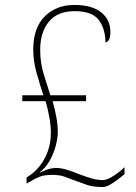

<svg xmlns="http://www.w3.org/2000/svg" viewBox="-20 -743 549 774"><path d="M394 11Q355 11 329.5 2Q304 -7 277 -17Q257 -25 238 -31.5Q219 -38 190 -38Q160 -38 141 -31Q122 -24 103 -12L87 -3V-27L104 -39Q122 -51 141 -75Q160 -99 172.5 -132.5Q185 -166 185 -208Q185 -238 178.5 -272.5Q172 -307 164 -335H70V-359H155Q140 -404 127 -451Q114 -498 114 -543Q114 -630 160 -676.5Q206 -723 280 -723Q350 -723 387.5 -693.5Q425 -664 425 -614Q425 -590 418 -581Q411 -572 405 -572Q405 -626 378.5 -662Q352 -698 281 -698Q212 -698 177 -655.5Q142 -613 142 -542Q142 -489 157 -441.5Q172 -394 183 -359H327V-335H192Q200 -309 206.5 -274.5Q213 -240 213 -211Q213 -186 204.5 -154.5Q196 -123 179.5 -94Q163 -65 139 -48H142Q171 -61 184.5 -63.5Q198 -66 208 -66Q223 -66 241.5 -61Q260 -56 277 -49.5Q294 -43 304 -39Q322 -32 347 -24.5Q372 -17 394 -17Q412 -17 438.5 -34.5Q465 -52 482 -69V-41Q473 -34 457.5 -21.5Q442 -9 424.5 1Q407 11 394 11Z"/></svg>

Font: Noto Serif Tamil SemiCondensed Thin
Style: Italic
Weight: 100
Width: 4
Italic angle: -12°
Designer: Indian Type Foundry, Tom Grace, and the Monotype Design Team
Foundry: Monotype Imaging Inc.
Version: Version 2.003; ttfautohint (v1.8.4.7-5d5b)